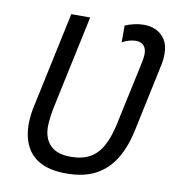

<svg xmlns="http://www.w3.org/2000/svg" viewBox="-82 -798 808 881"><g transform="rotate(10 322.0 -357.0)"><path d="M284 10Q214 10 168 -12.5Q122 -35 99 -79Q76 -123 76 -185Q76 -203 79 -228.5Q82 -254 89 -283L181 -714H269L176 -278Q171 -254 168 -228.5Q165 -203 165 -187Q165 -132 196.5 -100.5Q228 -69 291 -69Q346 -69 381.5 -89.5Q417 -110 439 -150.5Q461 -191 474 -250L539 -553Q541 -564 542.5 -573.5Q544 -583 544 -591Q544 -618 531 -631.5Q518 -645 495 -645Q480 -645 464 -640.5Q448 -636 431 -627V-705Q449 -713 472.5 -718.5Q496 -724 519 -724Q550 -724 576 -711.5Q602 -699 618 -673.5Q634 -648 634 -607Q634 -596 633 -584.5Q632 -573 629 -559L562 -243Q546 -165 512.5 -108Q479 -51 423.5 -20.5Q368 10 284 10Z"/></g></svg>

Font: Noto Sans Display
Style: Italic
Weight: 400
Italic angle: -12°
Designer: Monotype Design Team
Foundry: Monotype Imaging Inc.
Version: Version 2.003